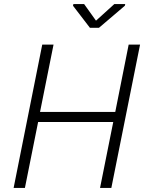

<svg xmlns="http://www.w3.org/2000/svg" viewBox="-20 -932 714 952"><path d="M532 0H476L541.5 -327H169L103.5 0H47.5L189.5 -711H245.5L178.5 -377H551.5L618 -711H674.5ZM470.5 -794H426L342 -903.5L344 -912H397L456 -829.5L547 -912H601L599 -903.5Z"/></svg>

Font: Roberto Sans Light
Style: Italic
Weight: 300
Italic angle: -11°
Designer: Google
Version: Version 1.00;June 11, 2020;FontCreator 12.0.0.2522 64-bit; t